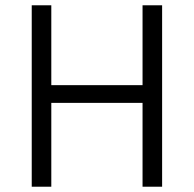

<svg xmlns="http://www.w3.org/2000/svg" viewBox="-20 -706 733 726"><path d="M519 -317H174V0H100V-686H174V-384H519V-686H593V0H519Z"/></svg>

Font: Chivo Light
Style: Regular
Weight: 300
Designer: Hector Gatti
Foundry: Omnibus-Type
Version: Version 1.007